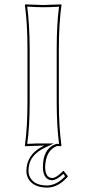

<svg xmlns="http://www.w3.org/2000/svg" viewBox="-20 -668 391 881"><path d="M292 141.1Q249 192.4 195.8 192.9Q156.2 192.4 132.8 176.8Q101.6 153.8 101.1 117.2Q101.1 43.9 171.4 5.9Q177.7 2.4 183.1 0H178.2L95.2 2.9L94.2 0Q106 -81.5 106 -200.2V-444.8Q106 -559.6 94.2 -645L96.2 -647.9Q97.7 -647.9 178.2 -645Q178.2 -645 261.2 -647.9L262.2 -645Q250.5 -564.9 250 -444.8V-200.2Q250 -86.9 261.7 -2L263.2 -1Q263.2 -1 261.7 -1Q261.7 -1 261.7 -0.5L259.8 2.9Q257.8 2.9 241.7 2Q189 21.5 187 100.1Q188.5 147.9 219.2 148.9Q239.7 147.9 270 116.2L272.9 117.2ZM278.8 140.6 270.5 129.9Q240.7 158.2 219.2 159.2Q178.2 157.2 176.8 100.1Q176.8 17.6 230.5 -4.9Q234.9 -6.8 239.3 -7.8L240.7 -8.3L251 -7.3Q240.2 -90.8 240.2 -200.2V-444.8Q240.2 -558.1 251 -637.2Q206.5 -634.8 178.2 -634.8Q149.4 -634.8 105 -637.7Q115.7 -553.2 116.2 -444.8V-200.2Q116.2 -87.4 105 -7.8Q149.4 -10.3 178.2 -9.8H227.5L187.5 8.8Q123 39.6 113.3 90.3Q110.8 103 110.8 117.2Q111.8 149.9 138.7 168.9Q160.2 183.1 195.8 183.1Q240.7 182.1 278.8 140.6Z"/></svg>

Font: Linux Biolinum Outline O
Style: Bold
Weight: 700
Designer: Philipp H. Poll
Foundry: Philipp H. Poll
Version: Version 0.9.2